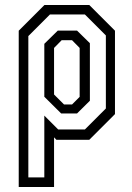

<svg xmlns="http://www.w3.org/2000/svg" viewBox="-20 -560 528 769"><path d="M55 189V-437L158 -540H337.5L440.5 -437V-103L337.5 0H206L196.5 -10V189ZM93.5 150.5H157.5V-97L213 -41.5H320L404 -125.5V-418L320 -502H180L93.5 -415.5ZM225 -105.5 157.5 -172.5V-384.5L211.5 -437.5H288.5L340 -387V-156.5L288.5 -105.5ZM236.5 -141.5H268.5L299 -172V-368L268.5 -399H227L196.5 -368V-181.5Z"/></svg>

Font: Tourney Condensed
Style: Regular
Weight: 400
Width: 3
Designer: Tyler Finck
Foundry: Etcetera Type Co
Version: Version 1.010; ttfautohint (v1.8.3)